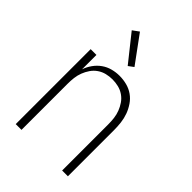

<svg xmlns="http://www.w3.org/2000/svg" viewBox="-221 -847 942 942"><g transform="rotate(45 250.0 -376.0)"><path d="M69 0V-520H109V-420Q117 -444 132 -465Q147 -486 167.5 -500.5Q188 -515 212.5 -521.5Q237 -528 262 -528Q288 -528 313 -521.5Q338 -515 358.5 -500.5Q379 -486 393.5 -464.5Q408 -443 416.5 -419.5Q425 -396 428 -370.5Q431 -345 431 -320V0H391V-320Q391 -341 388.5 -362Q386 -383 378.5 -402.5Q371 -422 359 -439.5Q347 -457 329.5 -469Q312 -481 291.5 -486Q271 -491 250 -491Q229 -491 208.5 -486Q188 -481 170.5 -469Q153 -457 141 -439.5Q129 -422 121.5 -402.5Q114 -383 111.5 -362Q109 -341 109 -320V0ZM256 -590 146 -728 179 -752 283 -610Z"/></g></svg>

Font: Iosevka Term Curly Extralight
Style: Regular
Weight: 200
Designer: Belleve Invis
Foundry: Belleve Invis
Version: Version 32.3.0